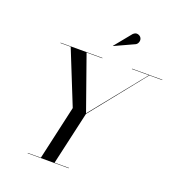

<svg xmlns="http://www.w3.org/2000/svg" viewBox="-167 -1112 1160 1250"><g transform="rotate(20 412.5 -487.5)"><path d="M584 -908.5 448 -846 447 -847 541.5 -963Q557.5 -978.5 574 -974.2Q590.5 -970 597.5 -957.5Q604.5 -945 600.2 -930.2Q596 -915.5 584 -908.5ZM165 -2.5H255.5L340 -377L191 -747.5H120V-750H410V-747.5H301L433 -374.5L733 -747.5H615V-750H825V-747.5H736L434 -370.5L350.5 -2.5H450V0H165Z"/></g></svg>

Font: Bodoni* 72pt
Style: Italic
Weight: 400
Italic angle: -13°
Version: Version 2.3